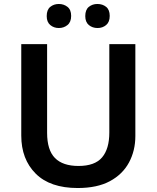

<svg xmlns="http://www.w3.org/2000/svg" viewBox="-20 -936 788 966"><path d="M661 -252Q661 -178 629 -118.5Q597 -59 533 -24.5Q469 10 371 10Q232 10 159.5 -62.5Q87 -135 87 -254V-714H217V-268Q217 -181 256.5 -141Q296 -101 375 -101Q457 -101 493.5 -144Q530 -187 530 -269V-714H661ZM215 -855Q215 -887 233 -901.5Q251 -916 276 -916Q301 -916 319.5 -901.5Q338 -887 338 -856Q338 -825 319.5 -810Q301 -795 276 -795Q251 -795 233 -810Q215 -825 215 -855ZM409 -855Q409 -887 427 -901.5Q445 -916 470 -916Q496 -916 514 -901.5Q532 -887 532 -856Q532 -825 514 -810Q496 -795 471 -795Q445 -795 427 -810Q409 -825 409 -855Z"/></svg>

Font: Noto Sans Javanese SemiBold
Style: Regular
Weight: 600
Version: Version 2.004